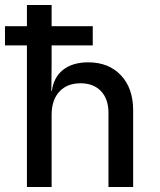

<svg xmlns="http://www.w3.org/2000/svg" viewBox="-20 -750 640 770"><path d="M0 -568V-645H88V-730H187V-645H352V-568H187V-490L186 -385H188Q195 -440 233 -470Q271 -500 334 -500Q416 -500 465 -448Q514 -396 514 -308V0H415V-297Q415 -353 385 -384.5Q355 -416 303 -416Q249 -416 218 -382.5Q187 -349 187 -289V0H88V-568Z"/></svg>

Font: JetBrains Mono NL Medium
Style: Regular
Weight: 500
Monospace: yes
Designer: Philipp Nurullin, Konstantin Bulenkov
Foundry: JetBrains
Version: Version 2.305; ttfautohint (v1.8.4.7-5d5b)